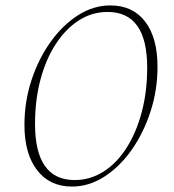

<svg xmlns="http://www.w3.org/2000/svg" viewBox="-20 -675 639 707"><path d="M245 12Q163 12 116.5 -48.5Q70 -109 70 -215Q70 -301 96 -380Q122 -459 166.5 -521Q211 -583 267.5 -619Q324 -655 386 -655Q469 -655 514.5 -595.5Q560 -536 560 -429Q560 -343 534 -263.5Q508 -184 464 -122Q420 -60 363.5 -24Q307 12 245 12ZM255 -12Q312 -12 361 -43Q410 -74 446 -130.5Q482 -187 502 -262.5Q522 -338 522 -426Q522 -631 376 -631Q319 -631 270.5 -600Q222 -569 185.5 -513Q149 -457 129 -382Q109 -307 109 -219Q109 -12 255 -12Z"/></svg>

Font: Petrona Thin
Style: Italic
Weight: 100
Italic angle: -9°
Designer: Ringo R. Seeber
Foundry: Ringo R. Seeber
Version: Version 2.001; ttfautohint (v1.8.3)